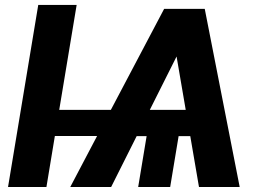

<svg xmlns="http://www.w3.org/2000/svg" viewBox="-20 -747 1071 767"><path d="M774.9 0 740.1 -203.1H693.5L659.8 0H532L565.7 -203.1H525.9L424 0H260.7L367.9 -203.8H199.2L165.5 0H12.1L132.8 -727.3H286.2L216.6 -308.2H422.9L635.7 -711.6H797.9L937.5 0ZM578.5 -308.2H721.9L685.4 -521.3Z"/></svg>

Font: Inter UI
Style: Bold Italic
Weight: 700
Italic angle: 9.39999°
Designer: Rasmus Andersson
Foundry: rsms
Version: 3.2;8d6f07862